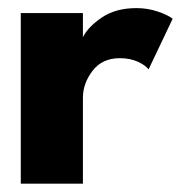

<svg xmlns="http://www.w3.org/2000/svg" viewBox="-20 -442 436 462"><path d="M179.5 0H30V-410.5H179.5V-352.5Q192 -377.5 225.2 -400Q258.5 -422.5 308.5 -422.5Q334.5 -422.5 358.8 -414.5Q383 -406.5 395.5 -397L337.5 -275Q329.5 -285.5 311 -293.8Q292.5 -302 268.5 -302Q226 -302 202.8 -271.8Q179.5 -241.5 179.5 -206.5Z"/></svg>

Font: League Spartan
Style: Bold
Weight: 700
Foundry: The League of Moveable Type
Version: Version 2.002